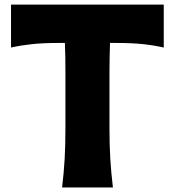

<svg xmlns="http://www.w3.org/2000/svg" viewBox="-20 -821 765 841"><path d="M252 0Q259.8 -64.5 263.2 -125Q266.6 -185.5 266.6 -260.7V-502Q266.6 -538.1 266.1 -569.8Q265.6 -601.6 264.2 -632.8H232.4Q168.9 -632.8 120.6 -627.7Q72.3 -622.6 28.3 -612.8V-800.8H697.3V-612.8Q654.3 -622.6 605.7 -627.7Q557.1 -632.8 493.7 -632.8H461.9Q460.9 -601.6 460.2 -569.8Q459.5 -538.1 459.5 -502V-260.7Q459.5 -185.5 463.1 -125Q466.8 -64.5 474.6 0Z"/></svg>

Font: Pinar DS4-Bold
Style: Regular
Weight: 700
Designer: Amin Abedi
Version: Version 2.000